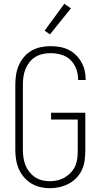

<svg xmlns="http://www.w3.org/2000/svg" viewBox="-20 -987 540 1015"><path d="M243 8Q218 8 192.5 2Q167 -4 145 -17.5Q123 -31 106 -51Q89 -71 79 -94.5Q69 -118 65 -143.5Q61 -169 61 -195V-540Q61 -566 65 -592Q69 -618 79.5 -642Q90 -666 107 -686Q124 -706 146.5 -719Q169 -732 195 -737.5Q221 -743 247 -743Q271 -743 295 -739Q319 -735 341 -724.5Q363 -714 380.5 -697Q398 -680 410 -659Q422 -638 427.5 -614.5Q433 -591 433 -567V-564H393V-566Q393 -595 383 -622.5Q373 -650 352.5 -670Q332 -690 304 -698Q276 -706 247 -706Q226 -706 205.5 -701.5Q185 -697 167 -686Q149 -675 136 -658.5Q123 -642 115 -622.5Q107 -603 104 -582Q101 -561 101 -540V-195Q101 -174 104 -153.5Q107 -133 114.5 -114Q122 -95 135 -78.5Q148 -62 165 -50.5Q182 -39 202.5 -34Q223 -29 243 -29Q265 -29 285.5 -34Q306 -39 324 -50Q342 -61 356.5 -77Q371 -93 379 -112.5Q387 -132 389 -153Q391 -174 391 -195V-355H250V-391H431V-195Q431 -169 428 -142.5Q425 -116 414.5 -92Q404 -68 386 -48.5Q368 -29 344.5 -16.5Q321 -4 295.5 2Q270 8 243 8ZM244 -805 216 -825 320 -967 355 -943Z"/></svg>

Font: Iosevka SS18 Extralight
Style: Regular
Weight: 200
Monospace: yes
Designer: Belleve Invis
Foundry: Belleve Invis
Version: Version 25.1.1; ttfautohint (v1.8.4)